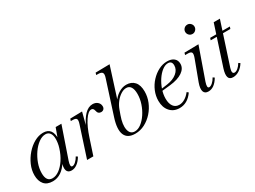

<svg xmlns="http://www.w3.org/2000/svg" viewBox="-45 -1304 2541 1910"><g transform="rotate(-30 1225.5 -349.5)"><path d="M158 14Q92 14 59.5 -25Q27 -64 27 -130Q27 -189 52 -246Q77 -303 118.5 -350.5Q160 -398 210.5 -426Q261 -454 312 -454Q366 -454 391.5 -420.5Q417 -387 415 -319L405 -317L450 -440H516L394 -85Q372 -19 401 -19Q418 -19 439.5 -38.5Q461 -58 477 -87L495 -75Q470 -32 438.5 -9Q407 14 373 14Q331 14 320.5 -20Q310 -54 333 -116L335 -105Q298 -45 254 -15.5Q210 14 158 14ZM170 -14Q209 -14 248.5 -42.5Q288 -71 321.5 -121.5Q355 -172 376 -239Q385 -267 388.5 -292.5Q392 -318 392 -338Q392 -381 374.5 -405Q357 -429 325 -429Q286 -429 246 -400Q206 -371 173 -323.5Q140 -276 120 -220.5Q100 -165 100 -111Q100 -14 170 -14Z M557 0 669 -344Q683 -385 675 -400.5Q667 -416 631 -416H610L618 -440L755 -443L709 -266L704 -274Q744 -364 787.5 -409Q831 -454 880 -454Q914 -454 936 -435Q958 -416 959 -387Q960 -367 948.5 -354.5Q937 -342 917 -342Q901 -342 889.5 -351.5Q878 -361 873 -386Q870 -400 862.5 -407.5Q855 -415 843 -415Q808 -415 766 -352Q724 -289 689 -182L629 0Z M1105 14Q1016 14 989.5 -49Q963 -112 1002 -233L1125 -615Q1138 -654 1127 -670Q1116 -686 1078 -686H1058L1065 -710L1227 -713L1109 -343L1104 -351Q1133 -398 1177 -426Q1221 -454 1267 -454Q1326 -454 1360 -416Q1394 -378 1394 -304Q1394 -244 1371 -187.5Q1348 -131 1307.5 -85.5Q1267 -40 1215 -13Q1163 14 1105 14ZM1112 -8Q1149 -8 1185.5 -35.5Q1222 -63 1252.5 -108.5Q1283 -154 1301.5 -209Q1320 -264 1320 -319Q1320 -371 1302.5 -398.5Q1285 -426 1251 -426Q1221 -426 1188.5 -405.5Q1156 -385 1129 -350.5Q1102 -316 1087 -274L1068 -221Q1034 -127 1046.5 -67.5Q1059 -8 1112 -8Z M1615 14Q1547 14 1506 -32Q1465 -78 1465 -154Q1465 -211 1487.5 -264.5Q1510 -318 1549 -360Q1588 -402 1636 -427Q1684 -452 1735 -452Q1784 -452 1812 -429Q1840 -406 1840 -365Q1840 -312 1788 -276.5Q1736 -241 1643 -231L1547 -221L1550 -242L1622 -252Q1693 -262 1736 -297.5Q1779 -333 1779 -382Q1779 -432 1734 -432Q1701 -432 1666.5 -405.5Q1632 -379 1603 -335.5Q1574 -292 1556 -240Q1538 -188 1538 -137Q1538 -80 1561.5 -48Q1585 -16 1628 -16Q1660 -16 1692.5 -35.5Q1725 -55 1752 -90L1769 -76Q1737 -30 1698.5 -8Q1660 14 1615 14Z M1945 14Q1903 14 1892.5 -19Q1882 -52 1904 -113L1990 -344Q2005 -385 1997 -400.5Q1989 -416 1952 -416H1923L1930 -440L2092 -443L1966 -85Q1944 -19 1972 -19Q1989 -19 2010.5 -37.5Q2032 -56 2049 -87L2067 -75Q2015 14 1945 14ZM2094 -561Q2070 -561 2054.5 -577Q2039 -593 2039 -615Q2039 -636 2054.5 -652Q2070 -668 2094 -668Q2115 -668 2130.5 -652Q2146 -636 2146 -615Q2146 -593 2130.5 -577Q2115 -561 2094 -561Z M2229 14Q2187 14 2177.5 -18Q2168 -50 2187 -110L2333 -557H2404L2249 -82Q2229 -19 2264 -19Q2282 -19 2303.5 -37Q2325 -55 2342 -84L2360 -72Q2336 -32 2301 -9Q2266 14 2229 14ZM2217 -416 2225 -440H2305L2296 -416ZM2334 -416 2344 -440H2451L2443 -416Z"/></g></svg>

Font: Baskervville
Style: Italic
Weight: 400
Italic angle: -18°
Designer: ANRT
Foundry: ANRT
Version: Version 1.100